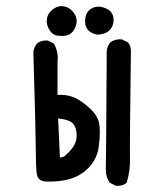

<svg xmlns="http://www.w3.org/2000/svg" viewBox="-20 -597 540 621"><path d="M354.5 3.9 335 -5.9Q321.3 -25.4 322.3 -52.2Q323.2 -79.1 325.2 -432.6Q327.1 -448.2 336.9 -460Q352.5 -471.7 374 -469.7L393.6 -460Q405.3 -446.3 403.3 -424.8Q399.4 -126 400.4 -84.5Q401.4 -43 389.6 -5.9Q376 5.9 354.5 3.9ZM130.9 -9.8Q101.6 -9.8 98.6 -37.1Q95.7 -64.5 95.7 -114.7Q95.7 -165 87.9 -428.7Q89.8 -444.3 99.6 -456.1Q113.3 -467.8 134.8 -465.8L154.3 -456.1Q169.9 -428.7 166 -395.5V-290Q195.3 -292 218.8 -282.2Q242.2 -272.5 269 -248Q295.9 -223.6 300.8 -197.3Q305.7 -170.9 299.3 -122.1Q293 -73.2 251 -40.5Q209 -7.8 130.9 -9.8ZM187.5 -90.8Q212.9 -112.3 221.7 -130.9Q230.5 -149.4 227.1 -171.4Q223.6 -193.4 210.4 -202.1Q197.3 -210.9 168 -213.9L173.8 -86.9ZM169.9 -481.4Q152.3 -481.4 140.6 -499Q128.9 -516.6 131.8 -536.1Q134.8 -555.7 152.3 -567.9Q169.9 -580.1 188.5 -576.2Q207 -572.3 219.7 -554.2Q232.4 -536.1 225.6 -514.6Q218.8 -493.2 204.1 -485.8Q189.5 -478.5 169.9 -481.4ZM292 -485.4Q256.8 -494.1 255.4 -523.9Q253.9 -553.7 272 -566.9Q290 -580.1 314.5 -572.8Q338.9 -565.4 344.7 -547.9Q350.6 -530.3 343.8 -513.7Q336.9 -497.1 321.8 -490.7Q306.6 -484.4 292 -485.4Z"/></svg>

Font: JasonHandwriting1
Style: Regular
Weight: 400
Version: Version 1.48.20